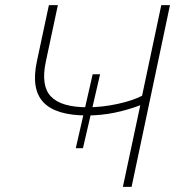

<svg xmlns="http://www.w3.org/2000/svg" viewBox="-20 -730 693 750"><path d="M610 -710H644L494 0H460L528 -319Q478 -300 426 -289.5Q374 -279 320 -279Q198 -279 149.5 -330.5Q101 -382 124 -490L171 -710H206L159 -489Q139 -395 179 -353Q219 -311 322 -311Q379 -311 439 -324Q499 -337 535 -356ZM276 -151 342 -440H371L304 -151Z"/></svg>

Font: Raleway ExtraLight
Style: Italic
Weight: 200
Italic angle: -12°
Designer: Matt McInerney, Pablo Impallari, Rodrigo Fuenzalida
Foundry: Matt McInerney, Pablo Impallari, Rodrigo Fuenzalida
Version: Version 4.026